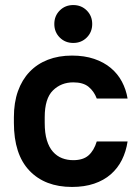

<svg xmlns="http://www.w3.org/2000/svg" viewBox="-20 -730 545 760"><path d="M265 10Q158 10 96.5 -54.5Q35 -119 35 -244V-266Q35 -324 51 -369Q67 -414 97 -445.5Q127 -477 169.5 -493.5Q212 -510 265 -510Q314 -510 352.5 -497Q391 -484 418.5 -461Q446 -438 462.5 -407Q479 -376 485 -340H363Q352 -369 330.5 -386.5Q309 -404 270 -404Q222 -404 189.5 -372Q157 -340 157 -266V-244Q157 -203 165.5 -175Q174 -147 189.5 -129.5Q205 -112 225.5 -104Q246 -96 270 -96Q309 -96 330.5 -115Q352 -134 363 -170H485Q479 -130 462.5 -97Q446 -64 418.5 -40Q391 -16 352.5 -3Q314 10 265 10ZM270 -560Q238 -560 216.5 -581.5Q195 -603 195 -635Q195 -667 216.5 -688.5Q238 -710 270 -710Q302 -710 323.5 -688.5Q345 -667 345 -635Q345 -603 323.5 -581.5Q302 -560 270 -560Z"/></svg>

Font: PT Root UI Bold
Style: Regular
Weight: 700
Designer: Vitaly Kuzmin
Foundry: ParaType Ltd.
Version: Version 2.000G